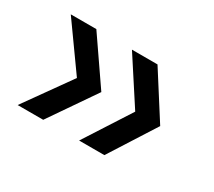

<svg xmlns="http://www.w3.org/2000/svg" viewBox="-73 -553 646 579"><g transform="rotate(30 250.0 -263.5)"><path d="M334 -422 434 -265 332 -105H244L347 -265L245 -422ZM121 -422 229 -265 119 -105H30L144 -265L32 -422Z"/></g></svg>

Font: D2Coding
Style: Regular
Weight: 400
Monospace: yes
Designer: Yong-Rak Park; Jeong-Hwan Yoon; Sang-Min Lee;
Foundry: NHN Corporation
Version: Version 1.3.2; Build 20180524